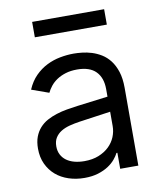

<svg xmlns="http://www.w3.org/2000/svg" viewBox="-83 -794 730 873"><g transform="rotate(-10 282.0 -357.0)"><path d="M237.2 12.8Q198.5 12.8 164.4 1.6Q130.3 -9.6 105.3 -31.1Q80.3 -52.6 65.7 -83.8Q51.1 -115.1 51.1 -154.8Q51.1 -186.1 59.8 -209.2Q68.5 -232.2 83.6 -249.1Q98.7 -266 119.1 -277.2Q139.6 -288.4 163 -295.8Q186.4 -303.3 212 -307.7Q237.6 -312.1 262.8 -315.3L403.4 -333.1V-367.9Q403.4 -420.5 374.8 -449.6Q346.2 -478.7 288.4 -478.7Q258.5 -478.7 235.1 -471.4Q211.6 -464.1 194.2 -452.4Q176.8 -440.7 165.1 -426Q153.4 -411.2 146.3 -396.3L66.8 -424.7Q82.7 -462 107.4 -486.7Q132.1 -511.4 161.4 -525.9Q190.7 -540.5 222.7 -546.5Q254.6 -552.6 285.5 -552.6Q302.9 -552.6 324.6 -550.2Q346.2 -547.9 368.6 -541Q391 -534.1 412.5 -521Q433.9 -507.8 450.5 -486.3Q467 -464.8 477.1 -433.8Q487.2 -402.7 487.2 -359.4V0H403.4V-73.9H399.1Q392.8 -60.7 380 -45.5Q367.2 -30.2 347.5 -17.2Q327.8 -4.3 300.4 4.3Q273.1 12.8 237.2 12.8ZM250 -62.5Q287.3 -62.5 315.9 -74Q344.5 -85.6 364 -104.4Q383.5 -123.2 393.5 -147.5Q403.4 -171.9 403.4 -197.4V-263.5L258.5 -242.9Q234 -239.3 211.6 -233.5Q189.3 -227.6 172.2 -217.2Q155.2 -206.7 145.1 -190.7Q134.9 -174.7 134.9 -150.6Q134.9 -128.9 143.5 -112.4Q152 -95.9 167.4 -84.7Q182.9 -73.5 204 -68Q225.1 -62.5 250 -62.5ZM457.4 -656.2H125V-727.3H457.4Z"/></g></svg>

Font: Linik Sans
Style: Regular
Weight: 400
Designer: Rasmus Andersson (font), Marc Monis (original base), Kil Hyung-jin (Pretendard portions), Cristiano Sobral (main changes
Foundry: rsms
Version: Version 3.018;May 31, 2022;FontCreator 14.0.0.2814 64-bit; t